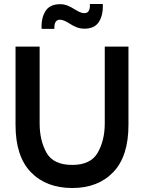

<svg xmlns="http://www.w3.org/2000/svg" viewBox="-20 -934 724 964"><path d="M58 -307V-700H179V-314Q179 -230 213 -168Q247 -106 343 -106Q436 -106 471 -168Q506 -230 506 -314V-700H625V-307Q625 -149 548.5 -69.5Q472 10 343 10Q212 10 135 -69.5Q58 -149 58 -307ZM282 -913Q301 -913 319 -906Q337 -899 357 -886Q360 -884 370 -878.5Q380 -873 388.5 -870.5Q397 -868 403 -868Q420 -868 426.5 -881Q433 -894 431 -914H496Q499 -861 477.5 -825.5Q456 -790 404 -790Q383 -790 365 -797Q347 -804 327 -817Q324 -819 314 -824.5Q304 -830 295.5 -832.5Q287 -835 281 -835Q251 -835 253 -789H189Q186 -841 207.5 -877Q229 -913 282 -913Z"/></svg>

Font: Be Vietnam SemiBold
Style: Regular
Weight: 600
Designer: Gabriel Lam
Foundry: TypeRant
Version: Version 4.000